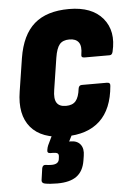

<svg xmlns="http://www.w3.org/2000/svg" viewBox="-51 -544 534 778"><g transform="rotate(-5 215.5 -155.0)"><path d="M200 8Q103 8 59.5 -44Q16 -96 31 -189L52 -324Q67 -417 117.5 -461Q168 -505 259 -505Q352 -505 396 -452.5Q440 -400 420 -317Q417 -304 407 -304H305Q290 -304 293 -317Q299 -351 287.5 -366.5Q276 -382 250 -382Q223 -382 210 -366.5Q197 -351 191 -313L171 -184Q165 -148 175.5 -131.5Q186 -115 213 -115Q240 -115 253 -130.5Q266 -146 270 -180Q272 -194 284 -194H386Q401 -194 399 -180Q391 -86 340.5 -39Q290 8 200 8ZM151 195Q136 195 123 194Q110 193 100 191Q87 188 88 177L95 128Q98 115 109 116Q116 117 122 117.5Q128 118 134 118Q162 118 165 98L166 90Q168 78 162.5 74Q157 70 143 70H134Q119 70 122 56Q123 51 124 46.5Q125 42 127 38L162 -35Q168 -49 178 -49H239Q245 -49 247.5 -45.5Q250 -42 246 -35L213 30H219Q246 30 259 47Q272 64 267 93L264 112Q257 155 229.5 175Q202 195 151 195Z"/></g></svg>

Font: Sofia Sans Condensed Black
Style: Italic
Weight: 900
Italic angle: -9°
Version: Version 4.100